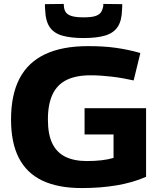

<svg xmlns="http://www.w3.org/2000/svg" viewBox="-20 -944 811 974"><path d="M36 -338Q36 -463 79 -545.5Q122 -628 209 -669Q296 -710 426 -710Q466 -710 500.5 -708Q535 -706 567 -701.5Q599 -697 630 -690.5Q661 -684 692 -675L658 -536Q600 -549 544 -555.5Q488 -562 439 -562Q366 -562 318 -538.5Q270 -515 246.5 -465Q223 -415 223 -338Q223 -262 245.5 -216Q268 -170 312 -148.5Q356 -127 421 -127Q461 -127 495.5 -131Q530 -135 556 -143V-262H409V-395H721V-47Q655 -18 573 -4Q491 10 395 10Q274 10 194.5 -28Q115 -66 75.5 -143Q36 -220 36 -338ZM404 -751Q340 -751 297 -763Q254 -775 232.5 -806Q211 -837 209 -895Q208 -901 208 -908.5Q208 -916 208 -923L303 -924Q304 -921 304 -918.5Q304 -916 304 -914Q305 -896 313 -883Q321 -870 342.5 -863Q364 -856 404 -856Q445 -856 465 -863Q485 -870 493 -883Q501 -896 504 -914Q504 -916 504 -918.5Q504 -921 504 -924L600 -923Q600 -916 600 -908.5Q600 -901 599 -895Q598 -840 577.5 -808.5Q557 -777 514.5 -764Q472 -751 404 -751Z"/></svg>

Font: Georama SemiExpanded
Style: Bold
Weight: 700
Width: 6
Designer: Jean-Baptiste Levee
Foundry: Production Type
Version: Version 1.001